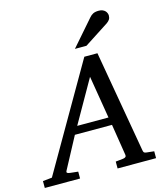

<svg xmlns="http://www.w3.org/2000/svg" viewBox="-185 -1030 990 1132"><g transform="rotate(-15 310.0 -463.5)"><path d="M374 -564 226.1 -304.2H417ZM391.1 0V-42L437 -46.9Q459 -49.8 456.1 -65.9L425.8 -256.8H199.2L97.2 -65.9Q91.8 -56.2 96.9 -52.2Q102.1 -48.3 116.2 -46.9L162.1 -42V0H-53.2V-42L2.9 -47.9L372.1 -687H452.1L560.1 -65.9Q561.5 -56.2 565.4 -52Q569.3 -47.9 580.1 -46.9L626 -42V0ZM574.7 -884.3Q574.7 -870.1 568.4 -860.6Q562 -851.1 550.8 -843.3L400.9 -746.1H330.6L466.8 -902.3Q471.7 -908.2 477.1 -912.6Q482.4 -917 489 -920.4Q495.6 -923.8 504.2 -925.5Q512.7 -927.2 523.9 -927.2Q537.1 -927.2 546.6 -923.3Q556.2 -919.4 562.3 -913.3Q568.4 -907.2 571.5 -899.4Q574.7 -891.6 574.7 -884.3Z"/></g></svg>

Font: Charis SIL
Style: Italic
Weight: 400
Italic angle: -11°
Foundry: SIL International
Version: Version 4.112